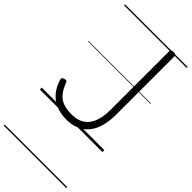

<svg xmlns="http://www.w3.org/2000/svg" viewBox="-380 -963 1411 1411"><g transform="rotate(45 325.0 -257.5)"><path d="M294 19Q234 19 186 -0.5Q138 -20 105 -59Q72 -98 55 -155Q51 -168 56 -173.5Q61 -179 71 -182Q83 -187 90.5 -184Q98 -181 102 -168Q119 -123 143 -93Q167 -63 203.5 -49Q240 -35 294 -35Q328 -35 356.5 -43.5Q385 -52 406.5 -70Q428 -88 443 -115.5Q458 -143 465.5 -180.5Q473 -218 473 -266V-871Q473 -881 479.5 -885.5Q486 -890 500 -890Q515 -890 521 -885.5Q527 -881 527 -871V-268Q527 -211 517 -165Q507 -119 487.5 -84.5Q468 -50 439.5 -27Q411 -4 374.5 7.5Q338 19 294 19ZM0 365H650V375H0ZM0 -20H650V0H0ZM0 -505H650V-500H0ZM0 -885H650V-875H0Z"/></g></svg>

Font: Playwrite IT Moderna Guides
Style: Regular
Weight: 400
Designer: Veronika Burian, José Scaglione
Foundry: TypeTogether
Version: Version 1.003